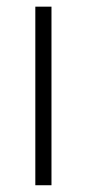

<svg xmlns="http://www.w3.org/2000/svg" viewBox="-20 -548 255 568"><path d="M132.3 0H84.5V-528.3H132.3Z"/></svg>

Font: Heebo ExtraLight
Style: Regular
Weight: 250
Designer: Oded Ezer
Foundry: Ezer Type House
Version: Version 3.100